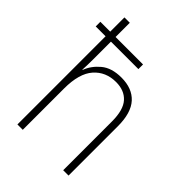

<svg xmlns="http://www.w3.org/2000/svg" viewBox="-220 -862 964 964"><g transform="rotate(45 262.0 -380.0)"><path d="M122 -760V-659H317V-626H122V-500Q122 -478 121.5 -461.5Q121 -445 120 -425H122Q138 -469 178 -502.5Q218 -536 287 -536Q364 -536 405.5 -490.5Q447 -445 447 -350V0H409V-346Q409 -428 376 -464.5Q343 -501 284 -501Q211 -501 166.5 -450.5Q122 -400 122 -293V0H84V-626H14V-659H84V-760Z"/></g></svg>

Font: Noto Sans Armenian SemiCondensed ExtraLight
Style: Regular
Weight: 200
Width: 4
Designer: Monotype Design Team
Foundry: Monotype Imaging Inc.
Version: Version 2.008; ttfautohint (v1.8.4.7-5d5b)